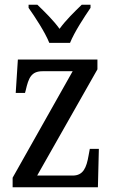

<svg xmlns="http://www.w3.org/2000/svg" viewBox="-20 -786 479 806"><path d="M187 -606H274C292 -651 334 -715 360 -753V-766H323C292 -736 256 -701 230 -665C204 -701 168 -736 137 -766H100V-753C127 -715 169 -651 187 -606ZM33 0H391L395 -161H357L352 -134C343 -81 329 -49 285 -49H136L389 -495V-536H55L46 -396H85L88 -407C100 -459 111 -487 159 -487H285L33 -40Z"/></svg>

Font: Noto Serif Sinhala Condensed
Style: Regular
Weight: 400
Width: 3
Designer: Jelle Bosma - Monotype Design Team
Foundry: Monotype Imaging Inc.
Version: Version 2.007